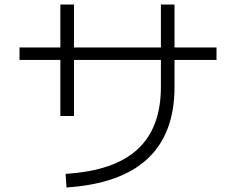

<svg xmlns="http://www.w3.org/2000/svg" viewBox="-20 -798 1040 846"><path d="M273 28 269 -32Q483 -45 586 -140Q689 -235 689 -415V-534H306V-287H246V-534H66V-589H246V-778H306V-589H689V-778H749V-589H934V-534H749V-415Q749 -3 273 28Z"/></svg>

Font: Murecho Light
Style: Regular
Weight: 300
Designer: Neil Summerour
Foundry: Positype
Version: Version 1.010; ttfautohint (v1.8.3)